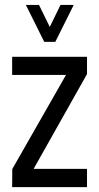

<svg xmlns="http://www.w3.org/2000/svg" viewBox="-20 -770 408 790"><path d="M162 -597.8 86.4 -749.8H140.4L184.8 -659.2L229 -749.8H283.4L207.6 -597.8ZM30 0 30.6 -74.6 251.6 -461.6H30V-536.4H338V-465.2L118.4 -75.2H338V0Z"/></svg>

Font: Stick No Bills ExtraLight
Style: Regular
Weight: 200
Designer: Kosala Senevirathne, Siva Puranthara, Lasantha Premarathna, Tharique Azeez
Foundry: mooniak
Version: Version 2.000